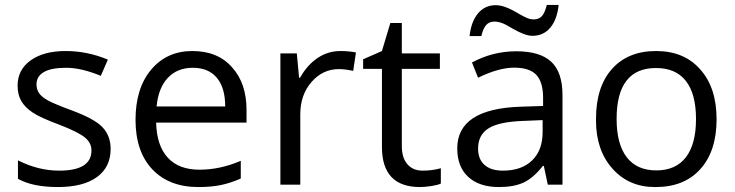

<svg xmlns="http://www.w3.org/2000/svg" viewBox="-20 -753 2999 783"><path d="M221.2 -57.1Q353 -57.1 353 -139.2Q353 -170.4 325.9 -192.6Q298.8 -214.8 220.2 -245.1Q145 -272.9 113.5 -293.9Q82 -314.9 66.9 -340.8Q51.8 -366.7 51.8 -403.8Q51.8 -468.8 105 -506.8Q158.2 -544.9 247.6 -544.9Q336.9 -544.9 419.9 -509.8L391.1 -443.8Q311 -476.6 249.8 -476.6Q188.5 -476.6 158.7 -459Q128.9 -441.4 128.9 -409.2Q128.9 -387.7 139.6 -372.6Q150.4 -357.4 174.8 -343.8Q199.2 -330.1 269 -304.2Q364.3 -269.5 397.7 -234.4Q431.2 -199.2 431.2 -146Q431.2 -71.3 375.2 -30.8Q319.3 9.8 216.1 9.8Q112.8 9.8 53.2 -23.9V-99.1Q136.2 -57.1 221.2 -57.1Z M788.6 9.8Q669.9 9.8 601.1 -62.5Q532.7 -135.3 532.7 -264.2Q532.7 -393.1 596.4 -469Q660.2 -544.9 764.4 -544.9Q868.7 -544.9 926.8 -478Q985.4 -413.1 985.4 -304.2V-252.9H616.7Q619.1 -159.2 664.1 -110.1Q709 -61 793.5 -61Q877.9 -61 961.9 -97.2V-24.9Q919.4 -6.3 880.6 1.7Q841.8 9.8 788.6 9.8ZM898.4 -318.8Q898.4 -395 864.3 -435.8Q830.1 -476.6 766.4 -476.6Q702.6 -476.6 664.1 -435.1Q625.5 -393.6 618.7 -318.8Z M1367.7 -544.9Q1402.8 -544.9 1431.6 -539.1L1420.4 -463.9Q1387.2 -471.2 1361.8 -471.2Q1296.4 -471.2 1250.5 -418.7Q1204.6 -366.2 1204.6 -287.1V0H1123.5V-535.2H1190.4L1199.7 -436H1203.6Q1233.4 -488.8 1275.6 -516.8Q1317.9 -544.9 1367.7 -544.9Z M1618.7 -535.2H1773.9V-472.2H1618.7V-157.2Q1618.7 -109.4 1641.4 -83.3Q1664.1 -57.1 1703.6 -57.1Q1743.2 -57.1 1777.8 -66.9V-4.4Q1766.1 1.5 1739.7 5.6Q1713.4 9.8 1692.9 9.8Q1537.6 9.8 1537.6 -153.8V-472.2H1460.9V-511.2L1537.6 -544.9L1571.8 -659.2H1618.7Z M2150.9 -606.9Q2121.6 -606.9 2070.8 -636.2Q2052.2 -647 2044.4 -651.4Q2018.1 -665 1996.6 -665Q1975.1 -665 1962.6 -650.9Q1950.2 -636.7 1942.9 -606H1895Q1901.4 -665 1929.4 -698.5Q1957.5 -731.9 2002 -731.9Q2035.6 -731.9 2085.4 -703.1Q2092.8 -698.2 2097.7 -695.8Q2102.5 -693.4 2107.7 -690.4Q2112.8 -687.5 2115 -686.5Q2117.2 -685.5 2121.8 -683.1Q2126.5 -680.7 2129.2 -679.7Q2131.8 -678.7 2135.7 -677.2Q2139.6 -675.8 2142.6 -675.3Q2151.4 -673.8 2155.3 -673.8Q2178.2 -673.8 2190.2 -687.5Q2202.1 -701.2 2210 -732.9H2258.3Q2252 -673.3 2224.1 -640.1Q2196.3 -606.9 2150.9 -606.9ZM1904.8 -498Q1988.8 -543.9 2085.4 -543.9Q2182.1 -543.9 2228 -501.2Q2273.9 -458.5 2273.9 -365.2V0H2213.9L2197.8 -76.2H2193.8Q2154.8 -26.9 2115.2 -8.5Q2075.7 9.8 2014.6 9.8Q1934.6 9.8 1889.6 -31.5Q1844.7 -72.8 1844.7 -147.9Q1844.7 -309.6 2104 -317.9L2194.8 -320.8V-354Q2194.8 -417.5 2167.5 -447.3Q2140.1 -477.1 2076.9 -477.1Q2013.7 -477.1 1929.7 -436ZM1929.7 -147Q1929.7 -103.5 1956.1 -80.3Q1982.4 -57.1 2030.8 -57.1Q2106.9 -57.1 2149.9 -98.6Q2192.9 -140.1 2192.9 -214.8V-263.2L2111.8 -259.8Q2015.1 -256.3 1972.4 -229.7Q1929.7 -203.1 1929.7 -147Z M2410.6 -268.1Q2410.6 -398.9 2475.8 -471.9Q2541 -544.9 2655.5 -544.9Q2770 -544.9 2835.4 -470.2Q2902.3 -396 2902.3 -266.6Q2902.3 -137.2 2836.4 -63.7Q2770.5 9.8 2654.3 9.8Q2652.3 9.8 2650.4 9.8Q2544.4 9.8 2477.5 -65.4Q2410.6 -140.6 2410.6 -261.2Q2410.6 -264.6 2410.6 -268.1ZM2655.3 -475.6Q2494.6 -475.6 2494.6 -268.1Q2494.6 -165.5 2535.9 -111.8Q2577.1 -58.1 2656.5 -58.1Q2735.8 -58.1 2777.1 -111.6Q2818.4 -165 2818.4 -267.6Q2818.4 -370.1 2777.1 -422.9Q2735.8 -475.6 2655.3 -475.6Z"/></svg>

Font: Open Sans Hebrew
Style: Regular
Weight: 400
Foundry: Ascender Corporation, Yanek Iontef
Version: Version 2.001;PS 002.001;hotconv 1.0.70;makeotf.lib2.5.58329